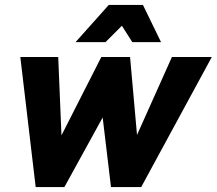

<svg xmlns="http://www.w3.org/2000/svg" viewBox="-20 -755 875 775"><path d="M62 -525H215L230 -164L208 -169L389 -525H505L537 -166L515 -170L674 -525H835L550 0H428L389 -326L416 -320L240 0H124ZM285 -585 419 -735H557L630 -585H514L472 -651L406 -585Z"/></svg>

Font: Radio Canada
Style: Italic
Weight: 400
Italic angle: -12°
Designer: Charles Daoud, Etienne Aubert Bonn, Alexandre Saumier Demers, Jacques Le Bailly
Foundry: Radio-Canada
Version: Version 2.104;gftools[0.9.28.dev5+ged2979d]